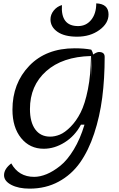

<svg xmlns="http://www.w3.org/2000/svg" viewBox="-20 -887 705 1141"><path d="M438 -669Q363 -669 321.5 -698Q280 -727 280 -772Q280 -800 299 -824Q318 -848 348 -857Q340 -732 444 -732Q492 -732 522 -769Q552 -806 552 -867Q625 -864 625 -801Q625 -748 570.5 -708.5Q516 -669 438 -669ZM240 -3Q157 -3 105.5 -66.5Q54 -130 54 -235Q54 -392 154 -496Q254 -600 424 -600Q480 -600 522 -592Q532 -577 533 -563Q556 -578 568 -578Q602 -578 602 -549Q602 -419 587.5 -306.5Q573 -194 539.5 -93Q506 8 455.5 79.5Q405 151 328.5 192.5Q252 234 156 234Q90 234 47 211.5Q4 189 4 154Q4 117 47 84Q91 164 183 164Q218 164 257 148Q296 132 338 98.5Q380 65 418.5 1.5Q457 -62 482 -146H461Q425 -79 364.5 -41Q304 -3 240 -3ZM520 -554 522 -424Q524 -493 521 -554ZM158 -239Q158 -161 189.5 -118Q221 -75 278 -75Q306 -75 335.5 -87Q365 -99 399 -133Q433 -167 459 -218Q485 -269 502.5 -356.5Q520 -444 520 -554Q351 -550 254.5 -464Q158 -378 158 -239Z"/></svg>

Font: Lemonada Light
Style: Regular
Weight: 300
Designer: Mohamed Gaber (Arabic), Eduardo Tunni (Latin)
Foundry: Kief Type Foundry
Version: Version 4.004